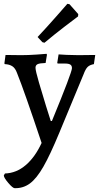

<svg xmlns="http://www.w3.org/2000/svg" viewBox="-34 -745 519 1006"><path d="M-14 174 -8 164Q52 162 101 120Q150 78 184 4Q93 -269 55 -363Q46 -388 30.5 -398Q15 -408 -9 -409L-11 -413L-5 -457L76 -456Q115 -456 156.5 -459Q198 -462 210 -463L212 -458L205 -415Q173 -414 162.5 -408.5Q152 -403 152 -390Q152 -375 170 -313Q188 -251 207 -190Q226 -129 232 -111H238Q343 -366 343 -388Q343 -401 334.5 -406.5Q326 -412 308 -412H268L266 -416L273 -460Q282 -459 314.5 -457.5Q347 -456 377 -456L465 -457L458 -409Q436 -405 425 -394Q414 -383 404 -356L277 -50Q229 66 193.5 128Q158 190 123 216Q88 242 43 241Q33 241 9.5 213.5Q-14 186 -14 174ZM188 -524 163 -551Q210 -601 257.5 -655Q305 -709 319 -725L330 -723L376 -671L375 -659Q360 -648 307 -607.5Q254 -567 199 -521Z"/></svg>

Font: Alegreya Medium
Style: Regular
Weight: 500
Designer: Juan Pablo del Peral
Foundry: Huerta Tipografica
Version: Version 2.007; ttfautohint (v1.6)